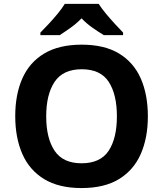

<svg xmlns="http://www.w3.org/2000/svg" viewBox="-20 -954 836 984"><path d="M737.8 -357.9Q737.8 -247.6 701.4 -164.8Q665 -82 589.8 -36.1Q514.6 9.8 397.9 9.8Q281.7 9.8 206.3 -36.1Q130.9 -82 94.5 -165Q58.1 -248 58.1 -358.9Q58.1 -469.7 94.5 -552Q130.9 -634.3 206.5 -679.7Q282.2 -725.1 398.9 -725.1Q515.1 -725.1 590.1 -679.7Q665 -634.3 701.4 -551.8Q737.8 -469.2 737.8 -357.9ZM216.8 -357.9Q216.8 -245.6 259.8 -181.4Q302.7 -117.2 397.9 -117.2Q494.6 -117.2 536.9 -181.4Q579.1 -245.6 579.1 -357.9Q579.1 -470.2 537.1 -534.7Q495.1 -599.1 398.9 -599.1Q303.2 -599.1 260 -534.7Q216.8 -470.2 216.8 -357.9ZM485.8 -934.1Q500 -911.6 522.7 -884.3Q545.4 -856.9 569.3 -831.1Q593.3 -805.2 610.8 -787.1V-773.9H512.2Q485.8 -789.6 454.8 -811.3Q423.8 -833 397.9 -859.9Q371.6 -833 341.8 -811.8Q312 -790.5 286.1 -773.9H187V-787.1Q205.6 -805.7 229.5 -831.3Q253.4 -856.9 275.9 -884.3Q298.3 -911.6 312 -934.1Z"/></svg>

Font: Open Sans
Style: Bold
Weight: 700
Designer: Monotype Design Team
Foundry: Monotype Imaging Inc.
Version: Version 3.000; ttfautohint (v1.8.4)